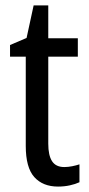

<svg xmlns="http://www.w3.org/2000/svg" viewBox="-20 -678 330 708"><path d="M217 -62Q231 -62 246 -65Q261 -68 273 -72V-6Q258 1 237.5 5.5Q217 10 194 10Q138 10 106.5 -25Q75 -60 75 -140V-469H17V-512L78 -538L104 -658H158V-537H267V-469H158V-148Q158 -105 172 -83.5Q186 -62 217 -62Z"/></svg>

Font: Noto Sans Thai Cond
Style: Regular
Weight: 400
Width: 3
Designer: Monotype Design Team
Foundry: Monotype Imaging Inc.
Version: Version 2.002; ttfautohint (v1.8.4.7-5d5b)